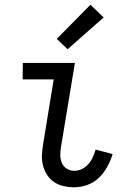

<svg xmlns="http://www.w3.org/2000/svg" viewBox="-20 -787 540 815"><path d="M295 8Q272 8 250 3Q228 -2 210 -14Q192 -26 180 -44.5Q168 -63 162.5 -84.5Q157 -106 158 -129Q159 -152 163 -175L208 -450H76L77 -520H298L239 -164Q236 -146 236 -128.5Q236 -111 242.5 -95.5Q249 -80 263.5 -71Q278 -62 295 -62Q312 -62 327.5 -69.5Q343 -77 355 -90.5Q367 -104 374 -120Q381 -136 386 -152L458 -133Q450 -106 435.5 -79.5Q421 -53 400 -32.5Q379 -12 350.5 -2Q322 8 295 8ZM267 -578 221 -622 364 -767 420 -713Z"/></svg>

Font: Iosevka Web
Style: Italic
Weight: 400
Italic angle: -9°
Monospace: yes
Designer: Belleve Invis
Foundry: Belleve Invis
Version: Version 28.0.3; ttfautohint (v1.8.3)